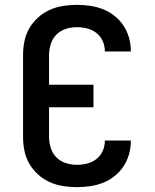

<svg xmlns="http://www.w3.org/2000/svg" viewBox="-20 -763 640 791"><path d="M297 8Q268 8 239.5 3.5Q211 -1 184.5 -13Q158 -25 136.5 -44.5Q115 -64 100.5 -89Q86 -114 80.5 -142.5Q75 -171 75 -200V-535Q75 -564 80.5 -592.5Q86 -621 100.5 -646Q115 -671 136.5 -690.5Q158 -710 184.5 -722Q211 -734 239.5 -738.5Q268 -743 297 -743Q325 -743 352 -739Q379 -735 404.5 -725Q430 -715 452 -697.5Q474 -680 489 -657Q504 -634 511.5 -607.5Q519 -581 519 -553Q519 -553 519 -552.5Q519 -552 519 -551H412Q412 -552 412 -552Q412 -552 412 -552Q412 -574 403 -594Q394 -614 377.5 -627Q361 -640 340 -645.5Q319 -651 297 -651Q274 -651 251.5 -644Q229 -637 212.5 -620.5Q196 -604 189 -581Q182 -558 182 -535V-414H365V-321H182V-200Q182 -177 189 -154Q196 -131 212.5 -114.5Q229 -98 251.5 -91Q274 -84 297 -84Q319 -84 340 -89.5Q361 -95 377.5 -108Q394 -121 403 -141Q412 -161 412 -183Q412 -183 412 -183Q412 -183 412 -184H519Q519 -183 519 -182.5Q519 -182 519 -182Q519 -154 511.5 -127.5Q504 -101 489 -78Q474 -55 452 -37.5Q430 -20 404.5 -10Q379 0 352 4Q325 8 297 8Z"/></svg>

Font: Iosevka Curly SmBdEx
Style: Regular
Weight: 600
Width: 7
Monospace: yes
Designer: Belleve Invis
Foundry: Belleve Invis
Version: Version 11.1.0; ttfautohint (v1.8.3)